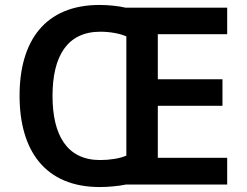

<svg xmlns="http://www.w3.org/2000/svg" viewBox="-20 -745 996 775"><path d="M382 -725C162 -725 59 -580 59 -359C59 -137 162 10 383 10C417 10 459 6 488 0H897V-108H617V-318H878V-425H617V-607H897V-714H487C458 -721 416 -725 382 -725ZM385 -617C423 -617 464 -610 490 -598V-117C464 -105 422 -99 384 -99C252 -99 192 -197 192 -358C192 -519 252 -617 385 -617Z"/></svg>

Font: Noto Sans Gunjala Gondi Semibold
Style: Regular
Weight: 400
Designer: Ek Type
Foundry: Ek Type
Version: Version 1.004